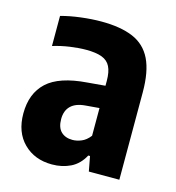

<svg xmlns="http://www.w3.org/2000/svg" viewBox="-90 -633 660 720"><g transform="rotate(15 240.5 -273.0)"><path d="M175.3 10.1Q107.7 10.1 65.2 -32.2Q22.7 -74.5 22.7 -147Q22.7 -225.2 70.1 -269.1Q117.4 -313 224.7 -321L312.1 -328.6L331.9 -243.6L241.2 -236Q202.9 -233.1 184 -214.6Q165.1 -196.2 165.1 -163.7Q165.1 -130.7 181.5 -114.7Q198 -98.7 226 -98.7Q242.6 -98.7 260.5 -106.1Q278.4 -113.4 293.4 -132.8V-345.7Q293.4 -380.8 283.2 -401Q273.1 -421.3 250.2 -429.9Q227.2 -438.5 189.1 -438.5Q161 -438.5 127.1 -433.7Q93.2 -428.9 61 -419V-535.8Q95.4 -545.3 137.4 -550.5Q179.4 -555.7 216.8 -555.7Q291.7 -555.7 340.1 -535.2Q388.4 -514.7 411.6 -467.2Q434.8 -419.7 434.8 -339.1V0H316.4L305.6 -57.5H298.8Q279.6 -21.6 247.4 -5.7Q215.1 10.1 175.3 10.1Z"/></g></svg>

Font: Encode Sans Condensed Thin
Style: Regular
Weight: 100
Width: 3
Designer: Multiple Designers
Foundry: Impallari Type
Version: Version 3.002